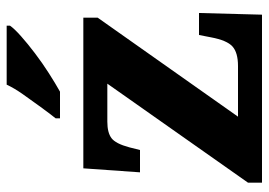

<svg xmlns="http://www.w3.org/2000/svg" viewBox="-135 -671 806 576"><g transform="rotate(-90 268.0 -383.0)"><path d="M8 0V-42L305 -464H191Q158 -464 141.5 -451.5Q125 -439 114 -398L106 -366H39L51 -536H503V-493L206 -72H358Q398 -72 416.5 -88.5Q435 -105 444 -153L451 -189H517L512 0ZM201 -619Q216 -638 235 -664Q254 -690 273 -717Q292 -744 302 -766H479V-756Q470 -743 447.5 -723Q425 -703 396 -681Q367 -659 336.5 -639.5Q306 -620 281 -606H201Z"/></g></svg>

Font: Noto Serif Hebrew ExtraBold
Style: Regular
Weight: 800
Version: Version 2.003